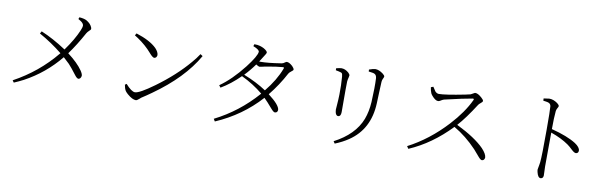

<svg xmlns="http://www.w3.org/2000/svg" viewBox="-50 -1307 6040 1892"><g transform="rotate(10 2970.0 -360.5)"><path d="M625 -717.8 631.8 -736.3Q680.7 -732.4 704.1 -719.7Q747.1 -695.3 761.7 -660.2Q765.6 -651.4 765.6 -643.6Q765.6 -634.8 749 -621.1Q733.4 -606.4 725.6 -592.8Q656.2 -465.8 585 -368.2Q687.5 -290 733.4 -222.7Q754.9 -191.4 754.9 -171.9Q750 -141.6 727.5 -137.7Q711.9 -137.7 690.4 -166Q638.7 -234.4 608.4 -266.6Q580.1 -294.9 548.8 -322.3Q403.3 -143.6 200.2 -34.2Q153.3 -9.8 106.4 9.8L91.8 -10.7Q334 -141.6 506.8 -352.5Q507.8 -354.5 508.8 -355.5Q398.4 -444.3 276.4 -511.7L290 -535.2Q412.1 -484.4 542 -398.4Q626 -514.6 667 -612.3Q680.7 -645.5 680.7 -659.2Q680.7 -682.6 649.4 -703.1Q640.6 -708 625 -717.8Z M1201.2 -656.2 1213.9 -677.7Q1354.5 -632.8 1419.9 -568.4Q1453.1 -533.2 1454.1 -502Q1450.2 -473.6 1426.8 -470.7Q1412.1 -470.7 1382.8 -502.9Q1379.9 -506.8 1377 -509.8Q1317.4 -579.1 1233.4 -635.7Q1217.8 -645.5 1201.2 -656.2ZM1297.9 -103.5Q1342.8 -103.5 1487.3 -209Q1675.8 -346.7 1802.7 -497.1Q1842.8 -543.9 1870.1 -585.9L1893.6 -570.3Q1758.8 -334 1466.8 -127.9Q1420.9 -94.7 1369.1 -61.5Q1363.3 -57.6 1353.5 -47.9Q1333 -29.3 1321.3 -28.3Q1285.2 -28.3 1234.4 -72.3Q1216.8 -87.9 1208 -100.6Q1194.3 -124 1188.5 -160.2L1204.1 -170.9Q1262.7 -104.5 1297.9 -103.5Z M2701.2 -586.9Q2708 -601.6 2693.4 -600.6Q2692.4 -600.6 2691.4 -600.6Q2637.7 -597.7 2520.5 -576.2Q2511.7 -574.2 2494.1 -570.3Q2472.7 -564.5 2465.8 -564.5Q2451.2 -565.4 2428.7 -581.1Q2383.8 -517.6 2329.1 -460.9Q2460 -409.2 2556.6 -344.7Q2656.2 -466.8 2701.2 -586.9ZM2369.1 -753.9 2376 -774.4Q2410.2 -774.4 2432.6 -767.6Q2477.5 -754.9 2502.9 -729.5Q2509.8 -720.7 2510.7 -714.8Q2510.7 -705.1 2494.1 -681.6Q2487.3 -670.9 2482.4 -663.1Q2469.7 -641.6 2452.1 -615.2Q2459 -614.3 2466.8 -614.3Q2539.1 -614.3 2668 -634.8Q2671.9 -635.7 2674.8 -635.7Q2688.5 -637.7 2709 -653.3Q2716.8 -658.2 2722.7 -658.2Q2746.1 -658.2 2779.3 -627.9Q2798.8 -608.4 2799.8 -594.7Q2799.8 -586.9 2780.3 -573.2Q2760.7 -558.6 2754.9 -546.9Q2690.4 -424.8 2600.6 -313.5Q2716.8 -225.6 2718.8 -176.8Q2716.8 -148.4 2690.4 -147.5Q2676.8 -147.5 2649.4 -179.7Q2598.6 -239.3 2565.4 -271.5Q2383.8 -69.3 2124 43L2109.4 18.6Q2344.7 -99.6 2523.4 -302.7Q2525.4 -305.7 2526.4 -306.6Q2431.6 -385.7 2310.5 -443.4Q2217.8 -351.6 2121.1 -294.9L2104.5 -316.4Q2220.7 -397.5 2336.9 -545.9Q2429.7 -666 2431.6 -709Q2429.7 -730.5 2369.1 -753.9Z M3665 -410.2Q3654.3 -148.4 3458 -16.6Q3400.4 22.5 3325.2 52.7L3310.5 31.2Q3511.7 -73.2 3576.2 -239.3Q3605.5 -317.4 3611.3 -413.1Q3619.1 -565.4 3614.3 -653.3Q3611.3 -683.6 3591.8 -693.4Q3580.1 -700.2 3532.2 -705.1L3531.2 -724.6Q3574.2 -740.2 3592.8 -740.2Q3629.9 -740.2 3670.9 -709Q3690.4 -693.4 3691.4 -683.6Q3691.4 -675.8 3680.7 -655.3Q3674.8 -641.6 3673.8 -626Q3671.9 -595.7 3668.9 -514.6Q3666 -439.5 3665 -410.2ZM3261.7 -649.4Q3247.1 -654.3 3210.9 -661.1L3210 -680.7Q3247.1 -690.4 3262.7 -690.4Q3299.8 -690.4 3334 -661.1Q3350.6 -645.5 3351.6 -633.8Q3351.6 -626 3347.7 -613.3Q3341.8 -591.8 3339.8 -572.3Q3337.9 -554.7 3338.9 -263.7Q3337.9 -220.7 3311.5 -219.7Q3289.1 -219.7 3281.2 -254.9Q3278.3 -267.6 3278.3 -279.3Q3278.3 -290 3281.2 -320.3Q3286.1 -381.8 3287.1 -431.6Q3289.1 -524.4 3282.2 -610.4Q3280.3 -638.7 3270.5 -645.5Q3265.6 -647.5 3261.7 -649.4Z M4162.1 -659.2 4185.5 -668Q4210 -629.9 4213.9 -625Q4230.5 -608.4 4249 -607.4Q4313.5 -607.4 4508.8 -646.5Q4543 -653.3 4560.5 -658.2Q4565.4 -659.2 4590.8 -674.8Q4598.6 -679.7 4604.5 -679.7Q4630.9 -679.7 4668.9 -645.5Q4691.4 -626 4691.4 -614.3Q4691.4 -604.5 4671.9 -589.8Q4657.2 -578.1 4651.4 -569.3Q4556.6 -420.9 4482.4 -338.9Q4671.9 -246.1 4760.7 -155.3Q4808.6 -104.5 4809.6 -68.4Q4805.7 -40 4782.2 -38.1Q4767.6 -38.1 4744.1 -66.4Q4707 -111.3 4688.5 -130.9Q4581.1 -244.1 4459 -314.5Q4272.5 -119.1 4048.8 -22.5L4032.2 -46.9Q4238.3 -153.3 4412.1 -341.8Q4537.1 -477.5 4597.7 -607.4Q4603.5 -621.1 4589.8 -621.1Q4586.9 -620.1 4585 -620.1Q4510.7 -608.4 4310.5 -561.5Q4298.8 -558.6 4274.4 -543Q4264.6 -537.1 4253.9 -537.1Q4227.5 -537.1 4192.4 -578.1Q4182.6 -589.8 4177.7 -599.6Q4166 -627 4162.1 -659.2Z M5276.4 -720.7 5275.4 -743.2Q5326.2 -751 5332 -751Q5373 -751 5414.1 -721.7Q5434.6 -706.1 5435.5 -694.3Q5435.5 -687.5 5424.8 -669.9Q5417 -656.2 5415 -641.6Q5408.2 -570.3 5408.2 -460Q5570.3 -418 5654.3 -364.3Q5706.1 -330.1 5707 -296.9Q5707 -273.4 5687.5 -268.6Q5683.6 -267.6 5680.7 -267.6Q5665 -267.6 5637.7 -293Q5607.4 -322.3 5585 -337.9Q5513.7 -387.7 5408.2 -424.8Q5408.2 -396.5 5407.2 -293.9Q5406.2 -144.5 5406.2 -84Q5407.2 -61.5 5408.2 -27.3Q5409.2 -2.9 5409.2 5.9Q5407.2 35.2 5381.8 36.1Q5355.5 36.1 5342.8 -16.6Q5338.9 -32.2 5338.9 -43.9Q5338.9 -48.8 5347.7 -93.8Q5350.6 -107.4 5351.6 -119.1Q5358.4 -184.6 5358.4 -443.4Q5358.4 -636.7 5354.5 -677.7Q5351.6 -705.1 5324.2 -712.9Q5309.6 -716.8 5276.4 -720.7Z"/></g></svg>

Font: GenYoMin JP Light
Style: Regular
Weight: 300
Version: Version 1.001;PS 1;hotconv 16.6.51;makeotf.lib2.5.65220 DEVE